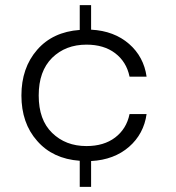

<svg xmlns="http://www.w3.org/2000/svg" viewBox="-20 -634 682 744"><path d="M315 -68C315 -68 315 -68 315 -68C261 -68 217 -85 182 -119C147 -153 130 -201 130 -264C130 -264 130 -264 130 -264C130 -327 147 -375 182 -410C217 -444 261 -461 315 -461C315 -461 315 -461 315 -461C360 -461 397 -450 426 -428C455 -406 474 -376 482 -337C482 -337 548 -337 548 -337C548 -337 548 -337 548 -337C541 -388 518 -431 480 -464C442 -497 393 -516 333 -519C333 -519 333 -614 333 -614C333 -614 289 -614 289 -614C289 -614 289 -518 289 -518C289 -518 289 -518 289 -518C219 -513 164 -487 124 -441C83 -394 63 -335 63 -264C63 -264 63 -264 63 -264C63 -193 83 -134 124 -88C164 -42 219 -16 289 -11C289 -11 289 90 289 90C289 90 333 90 333 90C333 90 333 -10 333 -10C333 -10 333 -10 333 -10C393 -13 442 -32 480 -65C518 -98 541 -141 548 -192C548 -192 482 -192 482 -192C482 -192 482 -192 482 -192C474 -153 455 -123 426 -101C397 -79 360 -68 315 -68Z"/></svg>

Font: wox.body
Style: Regular
Weight: 500
Designer: Ninad Kale (Devanagari), Jonny Pinhorn (Latin)
Foundry: Indian Type Foundry
Version: ""